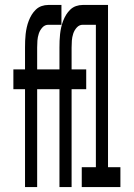

<svg xmlns="http://www.w3.org/2000/svg" viewBox="-20 -755 540 775"><path d="M81 0V-395H34V-475H81V-563Q81 -577 81.5 -590.5Q82 -604 83.5 -617.5Q85 -631 88 -644.5Q91 -658 96 -671Q101 -684 108 -695.5Q115 -707 125 -716.5Q135 -726 148 -730.5Q161 -735 175 -735H228V-655H175Q161 -655 151 -644Q141 -633 136.5 -619Q132 -605 131 -591Q130 -577 130 -563V-475H228V-395H130V0ZM220 0V-395H173V-475H220V-563Q220 -577 220.5 -590.5Q221 -604 222.5 -617.5Q224 -631 227 -644.5Q230 -658 235 -671Q240 -684 247 -695.5Q254 -707 264 -716.5Q274 -726 287 -730.5Q300 -735 314 -735H367V-655H314Q300 -655 290 -644Q280 -633 275.5 -619Q271 -605 270 -591Q269 -577 269 -563V-475H328V-395H269V0ZM310 0V-80H367V-655H317V-735H416V-80H466V0Z"/></svg>

Font: Iosevka Term Curly Medium
Style: Regular
Weight: 500
Designer: Belleve Invis
Foundry: Belleve Invis
Version: Version 32.3.0